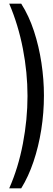

<svg xmlns="http://www.w3.org/2000/svg" viewBox="-20 -820 288 1040"><path d="M218 -303Q218 -389 204.5 -479Q191 -569 164 -651.5Q137 -734 95 -800H30Q79 -685 104 -556Q129 -427 129 -300Q129 -173 104 -42Q79 89 30 200H95Q134 137 161.5 55.5Q189 -26 203.5 -117.5Q218 -209 218 -303Z"/></svg>

Font: Big Shoulders Display SemiBold
Style: Regular
Weight: 600
Designer: Patric King
Foundry: XO Type Co
Version: Version 1.000; ttfautohint (v1.8.2)